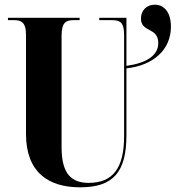

<svg xmlns="http://www.w3.org/2000/svg" viewBox="-20 -790 750 820"><path d="M322 10C464 10 520 -55 520 -213V-498C637 -511 710 -579 710 -676C710 -740 679 -770 641 -770C607 -770 582 -746 582 -711C582 -650 656 -675 656 -606C656 -553 605 -520 520 -509V-714H404V-704H457C490 -704 510 -697 510 -642V-208C510 -71 461 -9 359 -9C286 -9 243 -46 243 -161V-638C243 -697 264 -704 296 -704H320V-714H14V-704H38C69 -704 91 -697 91 -642V-218C91 -54 187 10 322 10Z"/></svg>

Font: Noto Serif Display ExtraCondensed ExtraBold
Style: Regular
Weight: 800
Width: 2
Designer: Monotype Design Team
Foundry: Monotype Imaging Inc.
Version: Version 2.009